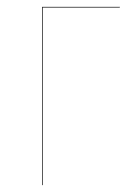

<svg xmlns="http://www.w3.org/2000/svg" viewBox="-20 -537 380 557"><path d="M104 0H102.1V-517.1H328.1L327.1 -515.1H104Z"/></svg>

Font: Fira Sans Compressed Two
Style: Regular
Weight: 100
Width: 1
Designer: Carrois Corporate & Edenspiekermann AG
Foundry: Carrois Corporate GbR & Edenspiekermann AG
Version: Version 4.203;PS 004.203;hotconv 1.0.88;makeotf.lib2.5.64775